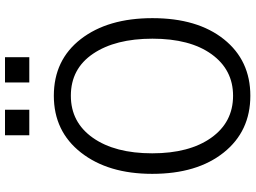

<svg xmlns="http://www.w3.org/2000/svg" viewBox="-144 -835 997 749"><g transform="rotate(-90 354.5 -460.5)"><path d="M50.8 -365.2Q50.8 -537.1 133.8 -643.1Q216.8 -749 355.5 -749Q495.1 -749 576.7 -643.6Q658.2 -538.1 658.2 -364.3Q658.2 -188.5 575.7 -85.4Q493.2 17.6 355.5 17.6Q216.8 17.6 133.8 -86.4Q50.8 -190.4 50.8 -365.2ZM130.9 -365.2Q130.9 -220.7 191.4 -135.3Q252 -49.8 355.5 -49.8Q457 -49.8 517.6 -133.8Q578.1 -217.8 578.1 -364.3Q578.1 -508.8 519.5 -595.7Q460.9 -682.6 355.5 -682.6Q252 -682.6 191.4 -596.7Q130.9 -510.7 130.9 -365.2ZM201.2 -844.7V-939.5H300.8V-844.7ZM407.2 -844.7V-939.5H505.9V-844.7Z"/></g></svg>

Font: Gothic A1
Style: Regular
Weight: 400
Designer: HanYang I&C Co.,Ltd.
Foundry: HanYang I&C Co.,Ltd.
Version: Version 2.50